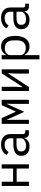

<svg xmlns="http://www.w3.org/2000/svg" viewBox="1416 -1984 768 3640"><g transform="rotate(-90 1800.0 -164.0)"><path d="M95 -516H175V-300H425V-516H505V0H425V-232H175V0H95Z M1095 0Q1051 0 1029.5 -22.5Q1008 -45 1003 -84H998Q981 -38 942.5 -13Q904 12 843 12Q762 12 714 -30Q666 -72 666 -145Q666 -295 888 -295H998V-346Q998 -402 966 -431Q934 -460 875 -460Q825 -460 791.5 -440.5Q758 -421 737 -384L683 -424Q704 -468 755 -498Q806 -528 880 -528Q971 -528 1024.5 -481.5Q1078 -435 1078 -354V-106Q1078 -91 1088.5 -80.5Q1099 -70 1114 -70H1150V0ZM998 -150V-235H888Q818 -235 784 -215Q750 -195 750 -157V-136Q750 -97 778.5 -76Q807 -55 857 -55Q918 -55 958 -82.5Q998 -110 998 -150Z M1272 -516H1382L1501 -253H1507L1626 -516H1728V0H1651V-323L1654 -415H1648L1500 -88L1352 -415H1346L1349 -323V0H1272Z M1895 -516H1975V-253L1967 -121H1971L2230 -516H2305V0H2225V-263L2233 -395H2229L1970 0H1895Z M2495 -516H2575V-432H2579Q2604 -479 2644 -503.5Q2684 -528 2738 -528Q2833 -528 2886.5 -456.5Q2940 -385 2940 -258Q2940 -131 2886.5 -59.5Q2833 12 2738 12Q2684 12 2644 -12.5Q2604 -37 2579 -84H2575V200H2495ZM2854 -214V-302Q2854 -373 2815 -415Q2776 -457 2707 -457Q2651 -457 2613 -429Q2575 -401 2575 -351V-165Q2575 -115 2613 -87Q2651 -59 2707 -59Q2776 -59 2815 -101Q2854 -143 2854 -214Z M3495 0Q3451 0 3429.5 -22.5Q3408 -45 3403 -84H3398Q3381 -38 3342.5 -13Q3304 12 3243 12Q3162 12 3114 -30Q3066 -72 3066 -145Q3066 -295 3288 -295H3398V-346Q3398 -402 3366 -431Q3334 -460 3275 -460Q3225 -460 3191.5 -440.5Q3158 -421 3137 -384L3083 -424Q3104 -468 3155 -498Q3206 -528 3280 -528Q3371 -528 3424.5 -481.5Q3478 -435 3478 -354V-106Q3478 -91 3488.5 -80.5Q3499 -70 3514 -70H3550V0ZM3398 -150V-235H3288Q3218 -235 3184 -215Q3150 -195 3150 -157V-136Q3150 -97 3178.5 -76Q3207 -55 3257 -55Q3318 -55 3358 -82.5Q3398 -110 3398 -150Z"/></g></svg>

Font: iA Writer Duo V
Style: Regular
Weight: 400
Designer: Mike Abbink, Paul van der Laan, Pieter van Rosmalen, Oliver Reichenstein
Foundry: Information Architects Inc.
Version: Version 2.000